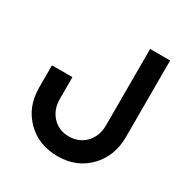

<svg xmlns="http://www.w3.org/2000/svg" viewBox="-155 -776 880 913"><g transform="rotate(30 285.5 -319.0)"><path d="M283.2 12.2Q178.7 12.2 111.8 -55.2Q44.9 -122.6 44.9 -227.1V-349.1H157.2V-230Q157.2 -171.4 192.4 -133.8Q227.5 -96.2 282.2 -96.2Q338.4 -96.2 374.3 -133.8Q410.2 -171.4 410.2 -231V-649.9H520V-231Q520 -124.5 453.4 -56.2Q386.7 12.2 283.2 12.2Z"/></g></svg>

Font: Apfel Grotezk Mittel
Style: Regular
Weight: 500
Designer: Luigi Gorlero
Foundry: © 2023, Luigi Gorlero & Collletttivo
Version: Version 2.000;Glyphs 3.2 (3217)